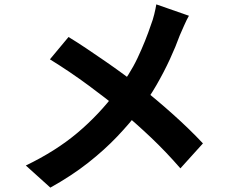

<svg xmlns="http://www.w3.org/2000/svg" viewBox="-20 -807 1040 877"><path d="M843 -735Q833 -718 821 -690.5Q809 -663 801 -645Q783 -595 756 -536.5Q729 -478 695 -419Q661 -360 620 -306Q574 -245 515.5 -183.5Q457 -122 382 -63Q307 -4 210 50L98 -51Q235 -117 334 -200.5Q433 -284 511 -388Q572 -465 608.5 -542.5Q645 -620 670 -695Q678 -715 684.5 -741.5Q691 -768 694 -787ZM293 -638Q331 -615 373.5 -586.5Q416 -558 459.5 -528Q503 -498 542.5 -469Q582 -440 614 -416Q694 -353 770 -285Q846 -217 907 -152L804 -38Q738 -114 670 -178.5Q602 -243 523 -309Q496 -332 461 -359Q426 -386 385.5 -416Q345 -446 300 -476.5Q255 -507 208 -536Z"/></svg>

Font: Farlight84_Sys_V01
Style: Bold
Weight: 700
Designer: Monotype Design Team, Nadine Chahine and Nizar Qandah
Foundry: Monotype Imaging Inc.
Version: Version 2.004;October 31, 2024;FontCreator 14.0.0.2814 64-bi